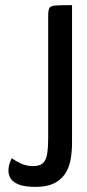

<svg xmlns="http://www.w3.org/2000/svg" viewBox="-20 -720 340 749"><path d="M120 9Q77 9 54 0Q31 -9 22 -23Q13 -37 13 -53Q13 -70 17.5 -82.5Q22 -95 26 -103Q40 -92 62 -82Q84 -72 107 -72Q135 -72 147.5 -83.5Q160 -95 164 -120Q168 -145 168 -183V-659Q168 -680 172.5 -688.5Q177 -697 196 -698.5Q215 -700 261 -700V-164Q261 -125 254.5 -93Q248 -61 231.5 -38.5Q215 -16 188 -3.5Q161 9 120 9Z"/></svg>

Font: Yanone Kaffeesatz ExtraLight Medium
Style: Regular
Weight: 500
Version: Version 2.003